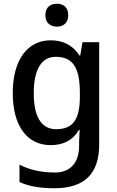

<svg xmlns="http://www.w3.org/2000/svg" viewBox="-20 -764 625 1024"><path d="M284 -744C250 -744 222 -727 222 -683C222 -640 250 -622 284 -622C316 -622 344 -640 344 -683C344 -727 316 -744 284 -744ZM250 -549C125 -549 48 -442 48 -268C48 -93 124 10 250 10C317 10 368 -15 401 -71H405C404 -57 402 -22 402 -5V13C402 104 355 156 273 156C200 156 137 142 84 114V207C135 230 195 240 270 240C432 240 509 161 509 7V-539H420L408 -468H404C368 -523 317 -549 250 -549ZM277 -461C367 -461 406 -406 406 -268V-248C406 -125 368 -75 279 -75C200 -75 160 -142 160 -267C160 -393 201 -461 277 -461Z"/></svg>

Font: Noto Sans Thai Medium
Style: Regular
Weight: 500
Designer: Monotype Design Team
Foundry: Monotype Imaging Inc.
Version: Version 1.901